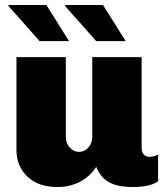

<svg xmlns="http://www.w3.org/2000/svg" viewBox="-20 -740 668 770"><path d="M244 -191Q244 -166 259.5 -148.5Q275 -131 297 -131Q319 -131 334.5 -148.5Q350 -166 350 -191V-511H548V-148Q548 -129 557 -120Q566 -111 579 -111Q598 -111 614 -120V-13Q582 10 513 10Q449 10 415 -10.5Q381 -31 366 -71Q341 -32 300.5 -11Q260 10 210 10Q134 10 90 -31.5Q46 -73 46 -140V-511H244ZM257 -575H139L13 -717L15 -720H166ZM484 -575H366L240 -717L242 -720H393Z"/></svg>

Font: Chivo Black
Style: Regular
Weight: 900
Designer: Hector Gatti
Foundry: Omnibus-Type
Version: Version 1.007